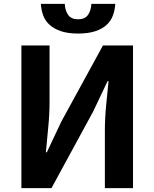

<svg xmlns="http://www.w3.org/2000/svg" viewBox="-20 -976 801 996"><path d="M91 -740H237V-445Q237 -382 230 -313Q223 -244 218 -186H223L298 -345L514 -740H670V0H524V-297Q524 -361 530.5 -428Q537 -495 543 -555H538L463 -397L247 0H91ZM316 -956Q318 -920 334 -898Q350 -876 385 -876Q420 -876 436 -898Q452 -920 454 -956H578Q576 -923 565.5 -895Q555 -867 532.5 -846.5Q510 -826 474 -814Q438 -802 385 -802Q333 -802 297 -814Q261 -826 238 -846.5Q215 -867 204.5 -895Q194 -923 192 -956Z"/></svg>

Font: Kinto Sans
Style: Bold
Weight: 700
Designer: Authors: Ryoko NISHIZUKA  (kana & ideographs); Paul D. Hunt (Latin, Greek & Cyrillic); Wenlong ZHANG  (bopomofo); Sandol
Foundry: Adobe Systems Incorporated, ookami Inc.
Version: Version 0.001